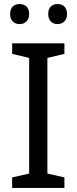

<svg xmlns="http://www.w3.org/2000/svg" viewBox="-20 -928 379 948"><path d="M30 -859C30 -825 51 -809 77 -809C102 -809 124 -825 124 -859C124 -894 102 -908 77 -908C51 -908 30 -894 30 -859ZM218 -859C218 -825 239 -809 264 -809C289 -809 311 -825 311 -859C311 -894 289 -908 264 -908C239 -908 218 -894 218 -859ZM298 0V-52L214 -71V-642L298 -662V-714H40V-662L124 -642V-71L40 -52V0Z"/></svg>

Font: Noto Sans Osage
Style: Regular
Weight: 400
Designer: Monotype Design Team
Foundry: Monotype Imaging Inc.
Version: Version 2.002